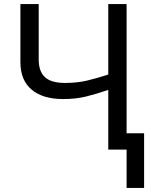

<svg xmlns="http://www.w3.org/2000/svg" viewBox="-20 -734 743 942"><path d="M601.1 -713.9V-80.1H687V188H601.1V0H511.2V-293Q453.1 -272.9 402.6 -260.5Q352.1 -248 290 -248Q189.9 -248 135 -294.4Q80.1 -340.8 80.1 -429.2V-713.9H169.9V-441.9Q169.9 -383.8 200.4 -355.5Q231 -327.1 298.8 -327.1Q357.9 -327.1 405 -338.1Q452.1 -349.1 511.2 -368.2V-713.9Z"/></svg>

Font: Kurinto Seri
Style: Regular
Weight: 400
Designer: Kurinto was developed by Clint Goss from a range of fonts that are compatible with the SIL Open Font License Version 1.1
Foundry: Clinton F. Goss
Version: Version 2.196; July 25, 2020